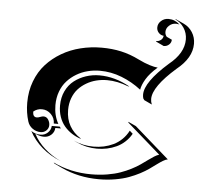

<svg xmlns="http://www.w3.org/2000/svg" viewBox="-48 -658 766 729"><g transform="rotate(5 335.0 -293.0)"><path d="M58.6 -244.1Q58.6 -288.1 72.9 -325.9Q87.2 -363.8 112.1 -391.1Q137 -418.5 170.3 -438Q203.6 -457.5 242.3 -467Q281 -476.6 322.3 -476.6Q362.1 -476.6 396.9 -468.9Q431.6 -461.2 466.6 -443.8Q489.3 -432.6 508.9 -426.5Q528.6 -420.4 540.5 -419.7Q512 -395 498 -371.7Q484.1 -348.4 481.4 -330.3Q446.5 -357.4 406.2 -373Q366 -388.7 323.2 -388.7Q299.6 -388.7 276.9 -382.9Q254.2 -377.2 234.1 -365.2Q214.1 -353.3 198.9 -336.4Q183.6 -319.6 174.8 -295.8Q166 -272 166 -244.1Q166 -204.8 183.3 -173.8H166Q166 -194.3 151.4 -209.1Q136.7 -223.9 116.2 -223.9Q98.1 -223.9 84.2 -212.2Q84.2 -191.4 99.4 -191.2Q104.5 -191.2 112.2 -194.2Q119.9 -197.3 125 -197.3Q136.5 -197.3 142.9 -187.3Q149.4 -177.2 149.4 -166.3Q149.4 -154.1 140.5 -145.5Q131.6 -137 119.1 -137Q101.8 -137 87.9 -147Q74 -157 69.1 -172.9Q58.6 -206.3 58.6 -244.1ZM83.5 -138.2Q99.4 -127.2 119.1 -127.2Q135 -127.2 146.6 -137.8Q158.2 -148.4 159.2 -164.1H189.5Q191.9 -160.6 194.3 -157.5H173.3Q172.4 -141.8 160.8 -131.2Q149.2 -120.6 133.3 -120.6Q118.7 -120.6 106.4 -126.2L99.4 -129.4Q115.2 -98.9 142.3 -74.6Q169.4 -50.3 203.9 -34.2Q163.3 -50.3 132.4 -76.9Q101.6 -103.5 83.5 -138.2ZM178.5 -26.4Q244.9 5.9 324.2 5.9Q356 5.9 384.8 1.1Q413.6 -3.7 434.9 -11.4Q456.3 -19 475 -28.6Q493.7 -38.1 508.1 -48.1Q522.5 -58.1 534.1 -66.7Q545.7 -75.2 556.3 -81.9Q566.9 -88.6 575 -90.8Q565.7 -99.1 535.4 -125.5Q505.1 -151.9 479.5 -174.3Q453.9 -196.8 448.2 -201.7L447.3 -205.1L477.3 -191.2L609.1 -75.9Q601.3 -74.7 591.2 -68.6Q581.1 -62.5 569.3 -53.8Q557.6 -45.2 543.2 -34.9Q528.8 -24.7 509.6 -14.6Q490.5 -4.6 468.6 3.5Q446.8 11.7 417 16.8Q387.2 22 354.2 22Q276.9 22 211.7 -8.5L181.6 -22.7ZM183.6 -244.1Q183.6 -274.7 195.4 -299.3Q207.3 -324 227.2 -339.4Q247.1 -354.7 271.7 -362.9Q296.4 -371.1 323.2 -371.1Q381.8 -371.1 439.5 -338.9L434.6 -339.1Q393.1 -355.5 353.5 -355.5Q332.5 -355.5 312.6 -350.5Q292.7 -345.5 275 -335.1Q257.3 -324.7 244.1 -310.2Q231 -295.7 223.3 -275Q215.6 -254.4 215.6 -230Q215.6 -195.3 230.5 -169.4Q245.4 -143.6 271.2 -127.4L273.7 -124.5Q254.4 -130.6 238.4 -141Q222.4 -151.4 210 -166.1Q197.5 -180.9 190.6 -200.9Q183.6 -220.9 183.6 -244.1ZM247.3 -116Q282.5 -99.6 323.2 -99.6Q343.8 -99.6 362.7 -103.6Q381.6 -107.7 399.2 -116.1Q416.7 -124.5 431.4 -138.7Q446 -152.8 455.8 -171.9L467.8 -161.1Q457.8 -143.3 443.2 -130Q428.7 -116.7 411.5 -108.8Q394.3 -100.8 375.7 -96.9Q357.2 -93 337.4 -93Q296.9 -93 261.5 -109.4ZM494.1 -313Q494.1 -360.6 581.1 -437.5Q637.7 -482.9 637.7 -535.2Q637.7 -559.8 624.5 -579.6Q611.3 -599.4 590.3 -608.2L594.2 -608.4L624.5 -594.5Q645 -585 657.5 -565.4Q669.9 -545.9 669.9 -521.5Q669.9 -467.8 612.1 -421.4Q526.1 -345.9 526.1 -299.1Q526.1 -288.3 530.5 -278.1L500.5 -292.2L496.1 -298.6Q494.1 -305.9 494.1 -313ZM525.6 -571.3Q525.6 -586.2 537.5 -596.8Q549.3 -607.4 565.4 -607.4Q589.8 -607.4 608.4 -590.1L605 -590.6Q599.9 -591.8 595.7 -591.8Q580.3 -591.8 569.1 -581.5Q557.9 -571.3 557.9 -557.4Q557.9 -547.1 564.5 -539.3L584.7 -529.8Q584.7 -518.8 576.3 -511.1Q567.9 -503.4 555.9 -503.4L525.9 -517.6V-519.5Q535.6 -519.5 543.6 -525.5Q551.5 -531.5 552.5 -542Q541.3 -543 533.4 -551.4Q525.6 -559.8 525.6 -571.3Z"/></g></svg>

Font: AgreloyS1
Style: Medium
Weight: 400
Designer: gluk
Foundry: gluk
Version: Version 0.27